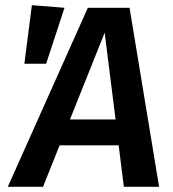

<svg xmlns="http://www.w3.org/2000/svg" viewBox="-20 -721 667 741"><path d="M229 -691 103 -701 74 -475H158ZM458 0H594L480 -691H319L10 0H146L210 -160H438ZM250 -260 384 -595 426 -260Z"/></svg>

Font: Fira Sans Medium
Style: Italic
Weight: 500
Italic angle: -8°
Designer: bBox Type GmbH & Carrois Corporate GbR & Edenspiekermann AG
Foundry: bBox Type GmbH & Carrois Corporate GbR & Edenspiekermann AG
Version: Version 4.301;PS 004.301;hotconv 1.0.88;makeotf.lib2.5.64775